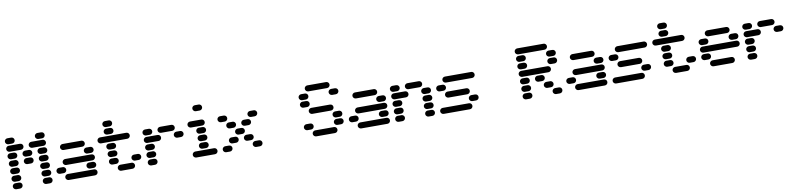

<svg xmlns="http://www.w3.org/2000/svg" viewBox="-3 -1611 10406 2522"><g transform="rotate(-10 5200.0 -350.0)"><path d="M435 -50Q435 -34 447 -22Q459 -10 475 -10H525Q542 -10 553.5 -22Q565 -34 565 -50Q565 -67 553.5 -78.5Q542 -90 525 -90H475Q459 -90 447 -78.5Q435 -67 435 -50ZM35 -50Q35 -34 47 -22Q59 -10 75 -10H125Q142 -10 153.5 -22Q165 -34 165 -50Q165 -67 153.5 -78.5Q142 -90 125 -90H75Q59 -90 47 -78.5Q35 -67 35 -50ZM435 -150Q435 -134 447 -122Q459 -110 475 -110H525Q542 -110 553.5 -122Q565 -134 565 -150Q565 -167 553.5 -178.5Q542 -190 525 -190H475Q459 -190 447 -178.5Q435 -167 435 -150ZM35 -150Q35 -134 47 -122Q59 -110 75 -110H125Q142 -110 153.5 -122Q165 -134 165 -150Q165 -167 153.5 -178.5Q142 -190 125 -190H75Q59 -190 47 -178.5Q35 -167 35 -150ZM435 -250Q435 -234 447 -222Q459 -210 475 -210H525Q542 -210 553.5 -222Q565 -234 565 -250Q565 -267 553.5 -278.5Q542 -290 525 -290H475Q459 -290 447 -278.5Q435 -267 435 -250ZM35 -250Q35 -234 47 -222Q59 -210 75 -210H125Q142 -210 153.5 -222Q165 -234 165 -250Q165 -267 153.5 -278.5Q142 -290 125 -290H75Q59 -290 47 -278.5Q35 -267 35 -250ZM435 -350Q435 -334 447 -322Q459 -310 475 -310H525Q542 -310 553.5 -322Q565 -334 565 -350Q565 -367 553.5 -378.5Q542 -390 525 -390H475Q459 -390 447 -378.5Q435 -367 435 -350ZM235 -350Q235 -334 247 -322Q259 -310 275 -310H325Q342 -310 353.5 -322Q365 -334 365 -350Q365 -367 353.5 -378.5Q342 -390 325 -390H275Q259 -390 247 -378.5Q235 -367 235 -350ZM35 -350Q35 -334 47 -322Q59 -310 75 -310H125Q142 -310 153.5 -322Q165 -334 165 -350Q165 -367 153.5 -378.5Q142 -390 125 -390H75Q59 -390 47 -378.5Q35 -367 35 -350ZM435 -450Q435 -434 447 -422Q459 -410 475 -410H525Q542 -410 553.5 -422Q565 -434 565 -450Q565 -467 553.5 -478.5Q542 -490 525 -490H475Q459 -490 447 -478.5Q435 -467 435 -450ZM235 -450Q235 -434 247 -422Q259 -410 275 -410H325Q342 -410 353.5 -422Q365 -434 365 -450Q365 -467 353.5 -478.5Q342 -490 325 -490H275Q259 -490 247 -478.5Q235 -467 235 -450ZM35 -450Q35 -434 47 -422Q59 -410 75 -410H125Q142 -410 153.5 -422Q165 -434 165 -450Q165 -467 153.5 -478.5Q142 -490 125 -490H75Q59 -490 47 -478.5Q35 -467 35 -450ZM335 -550Q335 -534 347 -522Q359 -510 375 -510H525Q542 -510 553.5 -522Q565 -534 565 -550Q565 -567 553.5 -578.5Q542 -590 525 -590H375Q359 -590 347 -578.5Q335 -567 335 -550ZM35 -550Q35 -534 47 -522Q59 -510 75 -510H225Q242 -510 253.5 -522Q265 -534 265 -550Q265 -567 253.5 -578.5Q242 -590 225 -590H75Q59 -590 47 -578.5Q35 -567 35 -550ZM435 -650Q435 -634 447 -622Q459 -610 475 -610H525Q542 -610 553.5 -622Q565 -634 565 -650Q565 -667 553.5 -678.5Q542 -690 525 -690H475Q459 -690 447 -678.5Q435 -667 435 -650ZM35 -650Q35 -634 47 -622Q59 -610 75 -610H125Q142 -610 153.5 -622Q165 -634 165 -650Q165 -667 153.5 -678.5Q142 -690 125 -690H75Q59 -690 47 -678.5Q35 -667 35 -650Z M735 -50Q735 -34 747 -22Q759 -10 775 -10H1125Q1142 -10 1153.5 -22Q1165 -34 1165 -50Q1165 -67 1153.5 -78.5Q1142 -90 1125 -90H775Q759 -90 747 -78.5Q735 -67 735 -50ZM1035 -150Q1035 -134 1047 -122Q1059 -110 1075 -110H1125Q1142 -110 1153.5 -122Q1165 -134 1165 -150Q1165 -167 1153.5 -178.5Q1142 -190 1125 -190H1075Q1059 -190 1047 -178.5Q1035 -167 1035 -150ZM635 -150Q635 -134 647 -122Q659 -110 675 -110H725Q742 -110 753.5 -122Q765 -134 765 -150Q765 -167 753.5 -178.5Q742 -190 725 -190H675Q659 -190 647 -178.5Q635 -167 635 -150ZM735 -250Q735 -234 747 -222Q759 -210 775 -210H1125Q1142 -210 1153.5 -222Q1165 -234 1165 -250Q1165 -267 1153.5 -278.5Q1142 -290 1125 -290H775Q759 -290 747 -278.5Q735 -267 735 -250ZM1035 -350Q1035 -334 1047 -322Q1059 -310 1075 -310H1125Q1142 -310 1153.5 -322Q1165 -334 1165 -350Q1165 -367 1153.5 -378.5Q1142 -390 1125 -390H1075Q1059 -390 1047 -378.5Q1035 -367 1035 -350ZM735 -450Q735 -434 747 -422Q759 -410 775 -410H1025Q1042 -410 1053.5 -422Q1065 -434 1065 -450Q1065 -467 1053.5 -478.5Q1042 -490 1025 -490H775Q759 -490 747 -478.5Q735 -467 735 -450Z M1435 -50Q1435 -34 1447 -22Q1459 -10 1475 -10H1625Q1642 -10 1653.5 -22Q1665 -34 1665 -50Q1665 -67 1653.5 -78.5Q1642 -90 1625 -90H1475Q1459 -90 1447 -78.5Q1435 -67 1435 -50ZM1635 -150Q1635 -134 1647 -122Q1659 -110 1675 -110H1725Q1742 -110 1753.5 -122Q1765 -134 1765 -150Q1765 -167 1753.5 -178.5Q1742 -190 1725 -190H1675Q1659 -190 1647 -178.5Q1635 -167 1635 -150ZM1335 -150Q1335 -134 1347 -122Q1359 -110 1375 -110H1425Q1442 -110 1453.5 -122Q1465 -134 1465 -150Q1465 -167 1453.5 -178.5Q1442 -190 1425 -190H1375Q1359 -190 1347 -178.5Q1335 -167 1335 -150ZM1335 -250Q1335 -234 1347 -222Q1359 -210 1375 -210H1425Q1442 -210 1453.5 -222Q1465 -234 1465 -250Q1465 -267 1453.5 -278.5Q1442 -290 1425 -290H1375Q1359 -290 1347 -278.5Q1335 -267 1335 -250ZM1335 -350Q1335 -334 1347 -322Q1359 -310 1375 -310H1425Q1442 -310 1453.5 -322Q1465 -334 1465 -350Q1465 -367 1453.5 -378.5Q1442 -390 1425 -390H1375Q1359 -390 1347 -378.5Q1335 -367 1335 -350ZM1235 -450Q1235 -434 1247 -422Q1259 -410 1275 -410H1625Q1642 -410 1653.5 -422Q1665 -434 1665 -450Q1665 -467 1653.5 -478.5Q1642 -490 1625 -490H1275Q1259 -490 1247 -478.5Q1235 -467 1235 -450ZM1335 -550Q1335 -534 1347 -522Q1359 -510 1375 -510H1425Q1442 -510 1453.5 -522Q1465 -534 1465 -550Q1465 -567 1453.5 -578.5Q1442 -590 1425 -590H1375Q1359 -590 1347 -578.5Q1335 -567 1335 -550ZM1335 -650Q1335 -634 1347 -622Q1359 -610 1375 -610H1425Q1442 -610 1453.5 -622Q1465 -634 1465 -650Q1465 -667 1453.5 -678.5Q1442 -690 1425 -690H1375Q1359 -690 1347 -678.5Q1335 -667 1335 -650Z M1835 -50Q1835 -34 1847 -22Q1859 -10 1875 -10H1925Q1942 -10 1953.5 -22Q1965 -34 1965 -50Q1965 -67 1953.5 -78.5Q1942 -90 1925 -90H1875Q1859 -90 1847 -78.5Q1835 -67 1835 -50ZM1835 -150Q1835 -134 1847 -122Q1859 -110 1875 -110H1925Q1942 -110 1953.5 -122Q1965 -134 1965 -150Q1965 -167 1953.5 -178.5Q1942 -190 1925 -190H1875Q1859 -190 1847 -178.5Q1835 -167 1835 -150ZM1835 -250Q1835 -234 1847 -222Q1859 -210 1875 -210H1925Q1942 -210 1953.5 -222Q1965 -234 1965 -250Q1965 -267 1953.5 -278.5Q1942 -290 1925 -290H1875Q1859 -290 1847 -278.5Q1835 -267 1835 -250ZM2235 -350Q2235 -334 2247 -322Q2259 -310 2275 -310H2325Q2342 -310 2353.5 -322Q2365 -334 2365 -350Q2365 -367 2353.5 -378.5Q2342 -390 2325 -390H2275Q2259 -390 2247 -378.5Q2235 -367 2235 -350ZM1835 -350Q1835 -334 1847 -322Q1859 -310 1875 -310H2025Q2042 -310 2053.5 -322Q2065 -334 2065 -350Q2065 -367 2053.5 -378.5Q2042 -390 2025 -390H1875Q1859 -390 1847 -378.5Q1835 -367 1835 -350ZM2035 -450Q2035 -434 2047 -422Q2059 -410 2075 -410H2225Q2242 -410 2253.5 -422Q2265 -434 2265 -450Q2265 -467 2253.5 -478.5Q2242 -490 2225 -490H2075Q2059 -490 2047 -478.5Q2035 -467 2035 -450ZM1835 -450Q1835 -434 1847 -422Q1859 -410 1875 -410H1925Q1942 -410 1953.5 -422Q1965 -434 1965 -450Q1965 -467 1953.5 -478.5Q1942 -490 1925 -490H1875Q1859 -490 1847 -478.5Q1835 -467 1835 -450Z M2435 -50Q2435 -34 2447 -22Q2459 -10 2475 -10H2725Q2742 -10 2753.5 -22Q2765 -34 2765 -50Q2765 -67 2753.5 -78.5Q2742 -90 2725 -90H2475Q2459 -90 2447 -78.5Q2435 -67 2435 -50ZM2535 -150Q2535 -134 2547 -122Q2559 -110 2575 -110H2625Q2642 -110 2653.5 -122Q2665 -134 2665 -150Q2665 -167 2653.5 -178.5Q2642 -190 2625 -190H2575Q2559 -190 2547 -178.5Q2535 -167 2535 -150ZM2535 -250Q2535 -234 2547 -222Q2559 -210 2575 -210H2625Q2642 -210 2653.5 -222Q2665 -234 2665 -250Q2665 -267 2653.5 -278.5Q2642 -290 2625 -290H2575Q2559 -290 2547 -278.5Q2535 -267 2535 -250ZM2535 -350Q2535 -334 2547 -322Q2559 -310 2575 -310H2625Q2642 -310 2653.5 -322Q2665 -334 2665 -350Q2665 -367 2653.5 -378.5Q2642 -390 2625 -390H2575Q2559 -390 2547 -378.5Q2535 -367 2535 -350ZM2435 -450Q2435 -434 2447 -422Q2459 -410 2475 -410H2625Q2642 -410 2653.5 -422Q2665 -434 2665 -450Q2665 -467 2653.5 -478.5Q2642 -490 2625 -490H2475Q2459 -490 2447 -478.5Q2435 -467 2435 -450ZM2535 -650Q2535 -634 2547 -622Q2559 -610 2575 -610H2625Q2642 -610 2653.5 -622Q2665 -634 2665 -650Q2665 -667 2653.5 -678.5Q2642 -690 2625 -690H2575Q2559 -690 2547 -678.5Q2535 -667 2535 -650Z M3235 -50Q3235 -34 3247 -22Q3259 -10 3275 -10H3325Q3342 -10 3353.5 -22Q3365 -34 3365 -50Q3365 -67 3353.5 -78.5Q3342 -90 3325 -90H3275Q3259 -90 3247 -78.5Q3235 -67 3235 -50ZM2835 -50Q2835 -34 2847 -22Q2859 -10 2875 -10H2925Q2942 -10 2953.5 -22Q2965 -34 2965 -50Q2965 -67 2953.5 -78.5Q2942 -90 2925 -90H2875Q2859 -90 2847 -78.5Q2835 -67 2835 -50ZM3135 -150Q3135 -134 3147 -122Q3159 -110 3175 -110H3225Q3242 -110 3253.5 -122Q3265 -134 3265 -150Q3265 -167 3253.5 -178.5Q3242 -190 3225 -190H3175Q3159 -190 3147 -178.5Q3135 -167 3135 -150ZM2935 -150Q2935 -134 2947 -122Q2959 -110 2975 -110H3025Q3042 -110 3053.5 -122Q3065 -134 3065 -150Q3065 -167 3053.5 -178.5Q3042 -190 3025 -190H2975Q2959 -190 2947 -178.5Q2935 -167 2935 -150ZM3035 -250Q3035 -234 3047 -222Q3059 -210 3075 -210H3125Q3142 -210 3153.5 -222Q3165 -234 3165 -250Q3165 -267 3153.5 -278.5Q3142 -290 3125 -290H3075Q3059 -290 3047 -278.5Q3035 -267 3035 -250ZM3135 -350Q3135 -334 3147 -322Q3159 -310 3175 -310H3225Q3242 -310 3253.5 -322Q3265 -334 3265 -350Q3265 -367 3253.5 -378.5Q3242 -390 3225 -390H3175Q3159 -390 3147 -378.5Q3135 -367 3135 -350ZM2935 -350Q2935 -334 2947 -322Q2959 -310 2975 -310H3025Q3042 -310 3053.5 -322Q3065 -334 3065 -350Q3065 -367 3053.5 -378.5Q3042 -390 3025 -390H2975Q2959 -390 2947 -378.5Q2935 -367 2935 -350ZM3235 -450Q3235 -434 3247 -422Q3259 -410 3275 -410H3325Q3342 -410 3353.5 -422Q3365 -434 3365 -450Q3365 -467 3353.5 -478.5Q3342 -490 3325 -490H3275Q3259 -490 3247 -478.5Q3235 -467 3235 -450ZM2835 -450Q2835 -434 2847 -422Q2859 -410 2875 -410H2925Q2942 -410 2953.5 -422Q2965 -434 2965 -450Q2965 -467 2953.5 -478.5Q2942 -490 2925 -490H2875Q2859 -490 2847 -478.5Q2835 -467 2835 -450Z M4035 -50Q4035 -34 4047 -22Q4059 -10 4075 -10H4325Q4342 -10 4353.5 -22Q4365 -34 4365 -50Q4365 -67 4353.5 -78.5Q4342 -90 4325 -90H4075Q4059 -90 4047 -78.5Q4035 -67 4035 -50ZM4335 -150Q4335 -134 4347 -122Q4359 -110 4375 -110H4425Q4442 -110 4453.5 -122Q4465 -134 4465 -150Q4465 -167 4453.5 -178.5Q4442 -190 4425 -190H4375Q4359 -190 4347 -178.5Q4335 -167 4335 -150ZM3935 -150Q3935 -134 3947 -122Q3959 -110 3975 -110H4025Q4042 -110 4053.5 -122Q4065 -134 4065 -150Q4065 -167 4053.5 -178.5Q4042 -190 4025 -190H3975Q3959 -190 3947 -178.5Q3935 -167 3935 -150ZM4335 -250Q4335 -234 4347 -222Q4359 -210 4375 -210H4425Q4442 -210 4453.5 -222Q4465 -234 4465 -250Q4465 -267 4453.5 -278.5Q4442 -290 4425 -290H4375Q4359 -290 4347 -278.5Q4335 -267 4335 -250ZM4035 -350Q4035 -334 4047 -322Q4059 -310 4075 -310H4325Q4342 -310 4353.5 -322Q4365 -334 4365 -350Q4365 -367 4353.5 -378.5Q4342 -390 4325 -390H4075Q4059 -390 4047 -378.5Q4035 -367 4035 -350ZM3935 -450Q3935 -434 3947 -422Q3959 -410 3975 -410H4025Q4042 -410 4053.5 -422Q4065 -434 4065 -450Q4065 -467 4053.5 -478.5Q4042 -490 4025 -490H3975Q3959 -490 3947 -478.5Q3935 -467 3935 -450ZM4335 -550Q4335 -534 4347 -522Q4359 -510 4375 -510H4425Q4442 -510 4453.5 -522Q4465 -534 4465 -550Q4465 -567 4453.5 -578.5Q4442 -590 4425 -590H4375Q4359 -590 4347 -578.5Q4335 -567 4335 -550ZM3935 -550Q3935 -534 3947 -522Q3959 -510 3975 -510H4025Q4042 -510 4053.5 -522Q4065 -534 4065 -550Q4065 -567 4053.5 -578.5Q4042 -590 4025 -590H3975Q3959 -590 3947 -578.5Q3935 -567 3935 -550ZM4035 -650Q4035 -634 4047 -622Q4059 -610 4075 -610H4325Q4342 -610 4353.5 -622Q4365 -634 4365 -650Q4365 -667 4353.5 -678.5Q4342 -690 4325 -690H4075Q4059 -690 4047 -678.5Q4035 -667 4035 -650Z M4635 -50Q4635 -34 4647 -22Q4659 -10 4675 -10H5025Q5042 -10 5053.5 -22Q5065 -34 5065 -50Q5065 -67 5053.5 -78.5Q5042 -90 5025 -90H4675Q4659 -90 4647 -78.5Q4635 -67 4635 -50ZM4935 -150Q4935 -134 4947 -122Q4959 -110 4975 -110H5025Q5042 -110 5053.5 -122Q5065 -134 5065 -150Q5065 -167 5053.5 -178.5Q5042 -190 5025 -190H4975Q4959 -190 4947 -178.5Q4935 -167 4935 -150ZM4535 -150Q4535 -134 4547 -122Q4559 -110 4575 -110H4625Q4642 -110 4653.5 -122Q4665 -134 4665 -150Q4665 -167 4653.5 -178.5Q4642 -190 4625 -190H4575Q4559 -190 4547 -178.5Q4535 -167 4535 -150ZM4635 -250Q4635 -234 4647 -222Q4659 -210 4675 -210H5025Q5042 -210 5053.5 -222Q5065 -234 5065 -250Q5065 -267 5053.5 -278.5Q5042 -290 5025 -290H4675Q4659 -290 4647 -278.5Q4635 -267 4635 -250ZM4935 -350Q4935 -334 4947 -322Q4959 -310 4975 -310H5025Q5042 -310 5053.5 -322Q5065 -334 5065 -350Q5065 -367 5053.5 -378.5Q5042 -390 5025 -390H4975Q4959 -390 4947 -378.5Q4935 -367 4935 -350ZM4635 -450Q4635 -434 4647 -422Q4659 -410 4675 -410H4925Q4942 -410 4953.5 -422Q4965 -434 4965 -450Q4965 -467 4953.5 -478.5Q4942 -490 4925 -490H4675Q4659 -490 4647 -478.5Q4635 -467 4635 -450Z M5535 -50Q5535 -34 5547 -22Q5559 -10 5575 -10H5625Q5642 -10 5653.5 -22Q5665 -34 5665 -50Q5665 -67 5653.5 -78.5Q5642 -90 5625 -90H5575Q5559 -90 5547 -78.5Q5535 -67 5535 -50ZM5135 -50Q5135 -34 5147 -22Q5159 -10 5175 -10H5225Q5242 -10 5253.5 -22Q5265 -34 5265 -50Q5265 -67 5253.5 -78.5Q5242 -90 5225 -90H5175Q5159 -90 5147 -78.5Q5135 -67 5135 -50ZM5535 -150Q5535 -134 5547 -122Q5559 -110 5575 -110H5625Q5642 -110 5653.5 -122Q5665 -134 5665 -150Q5665 -167 5653.5 -178.5Q5642 -190 5625 -190H5575Q5559 -190 5547 -178.5Q5535 -167 5535 -150ZM5135 -150Q5135 -134 5147 -122Q5159 -110 5175 -110H5225Q5242 -110 5253.5 -122Q5265 -134 5265 -150Q5265 -167 5253.5 -178.5Q5242 -190 5225 -190H5175Q5159 -190 5147 -178.5Q5135 -167 5135 -150ZM5535 -250Q5535 -234 5547 -222Q5559 -210 5575 -210H5625Q5642 -210 5653.5 -222Q5665 -234 5665 -250Q5665 -267 5653.5 -278.5Q5642 -290 5625 -290H5575Q5559 -290 5547 -278.5Q5535 -267 5535 -250ZM5135 -250Q5135 -234 5147 -222Q5159 -210 5175 -210H5225Q5242 -210 5253.5 -222Q5265 -234 5265 -250Q5265 -267 5253.5 -278.5Q5242 -290 5225 -290H5175Q5159 -290 5147 -278.5Q5135 -267 5135 -250ZM5535 -350Q5535 -334 5547 -322Q5559 -310 5575 -310H5625Q5642 -310 5653.5 -322Q5665 -334 5665 -350Q5665 -367 5653.5 -378.5Q5642 -390 5625 -390H5575Q5559 -390 5547 -378.5Q5535 -367 5535 -350ZM5135 -350Q5135 -334 5147 -322Q5159 -310 5175 -310H5325Q5342 -310 5353.5 -322Q5365 -334 5365 -350Q5365 -367 5353.5 -378.5Q5342 -390 5325 -390H5175Q5159 -390 5147 -378.5Q5135 -367 5135 -350ZM5335 -450Q5335 -434 5347 -422Q5359 -410 5375 -410H5525Q5542 -410 5553.5 -422Q5565 -434 5565 -450Q5565 -467 5553.5 -478.5Q5542 -490 5525 -490H5375Q5359 -490 5347 -478.5Q5335 -467 5335 -450ZM5135 -450Q5135 -434 5147 -422Q5159 -410 5175 -410H5225Q5242 -410 5253.5 -422Q5265 -434 5265 -450Q5265 -467 5253.5 -478.5Q5242 -490 5225 -490H5175Q5159 -490 5147 -478.5Q5135 -467 5135 -450Z M5735 -50Q5735 -34 5747 -22Q5759 -10 5775 -10H6125Q6142 -10 6153.5 -22Q6165 -34 6165 -50Q6165 -67 6153.5 -78.5Q6142 -90 6125 -90H5775Q5759 -90 5747 -78.5Q5735 -67 5735 -50ZM6135 -150Q6135 -134 6147 -122Q6159 -110 6175 -110H6225Q6242 -110 6253.5 -122Q6265 -134 6265 -150Q6265 -167 6253.5 -178.5Q6242 -190 6225 -190H6175Q6159 -190 6147 -178.5Q6135 -167 6135 -150ZM5835 -250Q5835 -234 5847 -222Q5859 -210 5875 -210H6125Q6142 -210 6153.5 -222Q6165 -234 6165 -250Q6165 -267 6153.5 -278.5Q6142 -290 6125 -290H5875Q5859 -290 5847 -278.5Q5835 -267 5835 -250ZM5735 -350Q5735 -334 5747 -322Q5759 -310 5775 -310H5825Q5842 -310 5853.5 -322Q5865 -334 5865 -350Q5865 -367 5853.5 -378.5Q5842 -390 5825 -390H5775Q5759 -390 5747 -378.5Q5735 -367 5735 -350ZM5835 -450Q5835 -434 5847 -422Q5859 -410 5875 -410H6225Q6242 -410 6253.5 -422Q6265 -434 6265 -450Q6265 -467 6253.5 -478.5Q6242 -490 6225 -490H5875Q5859 -490 5847 -478.5Q5835 -467 5835 -450Z M7235 -50Q7235 -34 7247 -22Q7259 -10 7275 -10H7325Q7342 -10 7353.5 -22Q7365 -34 7365 -50Q7365 -67 7353.5 -78.5Q7342 -90 7325 -90H7275Q7259 -90 7247 -78.5Q7235 -67 7235 -50ZM6835 -50Q6835 -34 6847 -22Q6859 -10 6875 -10H6925Q6942 -10 6953.5 -22Q6965 -34 6965 -50Q6965 -67 6953.5 -78.5Q6942 -90 6925 -90H6875Q6859 -90 6847 -78.5Q6835 -67 6835 -50ZM7135 -150Q7135 -134 7147 -122Q7159 -110 7175 -110H7225Q7242 -110 7253.5 -122Q7265 -134 7265 -150Q7265 -167 7253.5 -178.5Q7242 -190 7225 -190H7175Q7159 -190 7147 -178.5Q7135 -167 7135 -150ZM6835 -150Q6835 -134 6847 -122Q6859 -110 6875 -110H6925Q6942 -110 6953.5 -122Q6965 -134 6965 -150Q6965 -167 6953.5 -178.5Q6942 -190 6925 -190H6875Q6859 -190 6847 -178.5Q6835 -167 6835 -150ZM7035 -250Q7035 -234 7047 -222Q7059 -210 7075 -210H7125Q7142 -210 7153.5 -222Q7165 -234 7165 -250Q7165 -267 7153.5 -278.5Q7142 -290 7125 -290H7075Q7059 -290 7047 -278.5Q7035 -267 7035 -250ZM6835 -250Q6835 -234 6847 -222Q6859 -210 6875 -210H6925Q6942 -210 6953.5 -222Q6965 -234 6965 -250Q6965 -267 6953.5 -278.5Q6942 -290 6925 -290H6875Q6859 -290 6847 -278.5Q6835 -267 6835 -250ZM6835 -350Q6835 -334 6847 -322Q6859 -310 6875 -310H7225Q7242 -310 7253.5 -322Q7265 -334 7265 -350Q7265 -367 7253.5 -378.5Q7242 -390 7225 -390H6875Q6859 -390 6847 -378.5Q6835 -367 6835 -350ZM7235 -450Q7235 -434 7247 -422Q7259 -410 7275 -410H7325Q7342 -410 7353.5 -422Q7365 -434 7365 -450Q7365 -467 7353.5 -478.5Q7342 -490 7325 -490H7275Q7259 -490 7247 -478.5Q7235 -467 7235 -450ZM6835 -450Q6835 -434 6847 -422Q6859 -410 6875 -410H6925Q6942 -410 6953.5 -422Q6965 -434 6965 -450Q6965 -467 6953.5 -478.5Q6942 -490 6925 -490H6875Q6859 -490 6847 -478.5Q6835 -467 6835 -450ZM7235 -550Q7235 -534 7247 -522Q7259 -510 7275 -510H7325Q7342 -510 7353.5 -522Q7365 -534 7365 -550Q7365 -567 7353.5 -578.5Q7342 -590 7325 -590H7275Q7259 -590 7247 -578.5Q7235 -567 7235 -550ZM6835 -550Q6835 -534 6847 -522Q6859 -510 6875 -510H6925Q6942 -510 6953.5 -522Q6965 -534 6965 -550Q6965 -567 6953.5 -578.5Q6942 -590 6925 -590H6875Q6859 -590 6847 -578.5Q6835 -567 6835 -550ZM6835 -650Q6835 -634 6847 -622Q6859 -610 6875 -610H7225Q7242 -610 7253.5 -622Q7265 -634 7265 -650Q7265 -667 7253.5 -678.5Q7242 -690 7225 -690H6875Q6859 -690 6847 -678.5Q6835 -667 6835 -650Z M7535 -50Q7535 -34 7547 -22Q7559 -10 7575 -10H7925Q7942 -10 7953.5 -22Q7965 -34 7965 -50Q7965 -67 7953.5 -78.5Q7942 -90 7925 -90H7575Q7559 -90 7547 -78.5Q7535 -67 7535 -50ZM7835 -150Q7835 -134 7847 -122Q7859 -110 7875 -110H7925Q7942 -110 7953.5 -122Q7965 -134 7965 -150Q7965 -167 7953.5 -178.5Q7942 -190 7925 -190H7875Q7859 -190 7847 -178.5Q7835 -167 7835 -150ZM7435 -150Q7435 -134 7447 -122Q7459 -110 7475 -110H7525Q7542 -110 7553.5 -122Q7565 -134 7565 -150Q7565 -167 7553.5 -178.5Q7542 -190 7525 -190H7475Q7459 -190 7447 -178.5Q7435 -167 7435 -150ZM7535 -250Q7535 -234 7547 -222Q7559 -210 7575 -210H7925Q7942 -210 7953.5 -222Q7965 -234 7965 -250Q7965 -267 7953.5 -278.5Q7942 -290 7925 -290H7575Q7559 -290 7547 -278.5Q7535 -267 7535 -250ZM7835 -350Q7835 -334 7847 -322Q7859 -310 7875 -310H7925Q7942 -310 7953.5 -322Q7965 -334 7965 -350Q7965 -367 7953.5 -378.5Q7942 -390 7925 -390H7875Q7859 -390 7847 -378.5Q7835 -367 7835 -350ZM7535 -450Q7535 -434 7547 -422Q7559 -410 7575 -410H7825Q7842 -410 7853.5 -422Q7865 -434 7865 -450Q7865 -467 7853.5 -478.5Q7842 -490 7825 -490H7575Q7559 -490 7547 -478.5Q7535 -467 7535 -450Z M8035 -50Q8035 -34 8047 -22Q8059 -10 8075 -10H8425Q8442 -10 8453.5 -22Q8465 -34 8465 -50Q8465 -67 8453.5 -78.5Q8442 -90 8425 -90H8075Q8059 -90 8047 -78.5Q8035 -67 8035 -50ZM8435 -150Q8435 -134 8447 -122Q8459 -110 8475 -110H8525Q8542 -110 8553.5 -122Q8565 -134 8565 -150Q8565 -167 8553.5 -178.5Q8542 -190 8525 -190H8475Q8459 -190 8447 -178.5Q8435 -167 8435 -150ZM8135 -250Q8135 -234 8147 -222Q8159 -210 8175 -210H8425Q8442 -210 8453.5 -222Q8465 -234 8465 -250Q8465 -267 8453.5 -278.5Q8442 -290 8425 -290H8175Q8159 -290 8147 -278.5Q8135 -267 8135 -250ZM8035 -350Q8035 -334 8047 -322Q8059 -310 8075 -310H8125Q8142 -310 8153.5 -322Q8165 -334 8165 -350Q8165 -367 8153.5 -378.5Q8142 -390 8125 -390H8075Q8059 -390 8047 -378.5Q8035 -367 8035 -350ZM8135 -450Q8135 -434 8147 -422Q8159 -410 8175 -410H8525Q8542 -410 8553.5 -422Q8565 -434 8565 -450Q8565 -467 8553.5 -478.5Q8542 -490 8525 -490H8175Q8159 -490 8147 -478.5Q8135 -467 8135 -450Z M8835 -50Q8835 -34 8847 -22Q8859 -10 8875 -10H9025Q9042 -10 9053.5 -22Q9065 -34 9065 -50Q9065 -67 9053.5 -78.5Q9042 -90 9025 -90H8875Q8859 -90 8847 -78.5Q8835 -67 8835 -50ZM9035 -150Q9035 -134 9047 -122Q9059 -110 9075 -110H9125Q9142 -110 9153.5 -122Q9165 -134 9165 -150Q9165 -167 9153.5 -178.5Q9142 -190 9125 -190H9075Q9059 -190 9047 -178.5Q9035 -167 9035 -150ZM8735 -150Q8735 -134 8747 -122Q8759 -110 8775 -110H8825Q8842 -110 8853.5 -122Q8865 -134 8865 -150Q8865 -167 8853.5 -178.5Q8842 -190 8825 -190H8775Q8759 -190 8747 -178.5Q8735 -167 8735 -150ZM8735 -250Q8735 -234 8747 -222Q8759 -210 8775 -210H8825Q8842 -210 8853.5 -222Q8865 -234 8865 -250Q8865 -267 8853.5 -278.5Q8842 -290 8825 -290H8775Q8759 -290 8747 -278.5Q8735 -267 8735 -250ZM8735 -350Q8735 -334 8747 -322Q8759 -310 8775 -310H8825Q8842 -310 8853.5 -322Q8865 -334 8865 -350Q8865 -367 8853.5 -378.5Q8842 -390 8825 -390H8775Q8759 -390 8747 -378.5Q8735 -367 8735 -350ZM8635 -450Q8635 -434 8647 -422Q8659 -410 8675 -410H9025Q9042 -410 9053.5 -422Q9065 -434 9065 -450Q9065 -467 9053.5 -478.5Q9042 -490 9025 -490H8675Q8659 -490 8647 -478.5Q8635 -467 8635 -450ZM8735 -550Q8735 -534 8747 -522Q8759 -510 8775 -510H8825Q8842 -510 8853.5 -522Q8865 -534 8865 -550Q8865 -567 8853.5 -578.5Q8842 -590 8825 -590H8775Q8759 -590 8747 -578.5Q8735 -567 8735 -550ZM8735 -650Q8735 -634 8747 -622Q8759 -610 8775 -610H8825Q8842 -610 8853.5 -622Q8865 -634 8865 -650Q8865 -667 8853.5 -678.5Q8842 -690 8825 -690H8775Q8759 -690 8747 -678.5Q8735 -667 8735 -650Z M9335 -50Q9335 -34 9347 -22Q9359 -10 9375 -10H9625Q9642 -10 9653.5 -22Q9665 -34 9665 -50Q9665 -67 9653.5 -78.5Q9642 -90 9625 -90H9375Q9359 -90 9347 -78.5Q9335 -67 9335 -50ZM9235 -150Q9235 -134 9247 -122Q9259 -110 9275 -110H9325Q9342 -110 9353.5 -122Q9365 -134 9365 -150Q9365 -167 9353.5 -178.5Q9342 -190 9325 -190H9275Q9259 -190 9247 -178.5Q9235 -167 9235 -150ZM9235 -250Q9235 -234 9247 -222Q9259 -210 9275 -210H9725Q9742 -210 9753.5 -222Q9765 -234 9765 -250Q9765 -267 9753.5 -278.5Q9742 -290 9725 -290H9275Q9259 -290 9247 -278.5Q9235 -267 9235 -250ZM9635 -350Q9635 -334 9647 -322Q9659 -310 9675 -310H9725Q9742 -310 9753.5 -322Q9765 -334 9765 -350Q9765 -367 9753.5 -378.5Q9742 -390 9725 -390H9675Q9659 -390 9647 -378.5Q9635 -367 9635 -350ZM9235 -350Q9235 -334 9247 -322Q9259 -310 9275 -310H9325Q9342 -310 9353.5 -322Q9365 -334 9365 -350Q9365 -367 9353.5 -378.5Q9342 -390 9325 -390H9275Q9259 -390 9247 -378.5Q9235 -367 9235 -350ZM9335 -450Q9335 -434 9347 -422Q9359 -410 9375 -410H9625Q9642 -410 9653.5 -422Q9665 -434 9665 -450Q9665 -467 9653.5 -478.5Q9642 -490 9625 -490H9375Q9359 -490 9347 -478.5Q9335 -467 9335 -450Z M9835 -50Q9835 -34 9847 -22Q9859 -10 9875 -10H9925Q9942 -10 9953.5 -22Q9965 -34 9965 -50Q9965 -67 9953.5 -78.5Q9942 -90 9925 -90H9875Q9859 -90 9847 -78.5Q9835 -67 9835 -50ZM9835 -150Q9835 -134 9847 -122Q9859 -110 9875 -110H9925Q9942 -110 9953.5 -122Q9965 -134 9965 -150Q9965 -167 9953.5 -178.5Q9942 -190 9925 -190H9875Q9859 -190 9847 -178.5Q9835 -167 9835 -150ZM9835 -250Q9835 -234 9847 -222Q9859 -210 9875 -210H9925Q9942 -210 9953.5 -222Q9965 -234 9965 -250Q9965 -267 9953.5 -278.5Q9942 -290 9925 -290H9875Q9859 -290 9847 -278.5Q9835 -267 9835 -250ZM10235 -350Q10235 -334 10247 -322Q10259 -310 10275 -310H10325Q10342 -310 10353.5 -322Q10365 -334 10365 -350Q10365 -367 10353.5 -378.5Q10342 -390 10325 -390H10275Q10259 -390 10247 -378.5Q10235 -367 10235 -350ZM9835 -350Q9835 -334 9847 -322Q9859 -310 9875 -310H10025Q10042 -310 10053.5 -322Q10065 -334 10065 -350Q10065 -367 10053.5 -378.5Q10042 -390 10025 -390H9875Q9859 -390 9847 -378.5Q9835 -367 9835 -350ZM10035 -450Q10035 -434 10047 -422Q10059 -410 10075 -410H10225Q10242 -410 10253.5 -422Q10265 -434 10265 -450Q10265 -467 10253.5 -478.5Q10242 -490 10225 -490H10075Q10059 -490 10047 -478.5Q10035 -467 10035 -450ZM9835 -450Q9835 -434 9847 -422Q9859 -410 9875 -410H9925Q9942 -410 9953.5 -422Q9965 -434 9965 -450Q9965 -467 9953.5 -478.5Q9942 -490 9925 -490H9875Q9859 -490 9847 -478.5Q9835 -467 9835 -450Z"/></g></svg>

Font: Matrix Sans Raster
Style: Regular
Weight: 400
Designer: Brad Neil
Version: Version 1.100